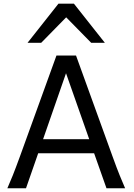

<svg xmlns="http://www.w3.org/2000/svg" viewBox="-20 -1011 721 1031"><path d="M119.6 0H19.5Q32.7 -29.8 47.9 -67.4Q63 -105 87.9 -173.3L283.2 -712.9H388.2L583.5 -173.3Q607.9 -105.5 623.5 -67.4Q639.2 -29.3 651.9 0H551.8L485.4 -188H185.1ZM459 -263.7 334.5 -617.7 211.4 -263.7ZM201.2 -781.2H127.9L293.9 -991.2H377L543 -781.2H469.7L335.4 -918Z"/></svg>

Font: Kanchenjunga
Style: Regular
Weight: 400
Designer: Becca Hirsbrunner Spalinger
Foundry: SIL International
Version: Version 2.001